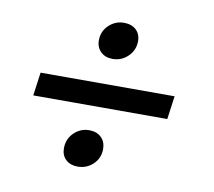

<svg xmlns="http://www.w3.org/2000/svg" viewBox="-63 -650 725 649"><g transform="rotate(10 300.0 -326.0)"><path d="M239 -506Q239 -537 261 -558Q283 -579 313 -579Q339 -579 354.5 -564.5Q370 -550 370 -526Q370 -495 348 -473.5Q326 -452 295 -452Q270 -452 254.5 -467Q239 -482 239 -506ZM64 -364H524L513 -284H53ZM186 -126Q186 -158 208 -179.5Q230 -201 260 -201Q286 -201 301.5 -186Q317 -171 317 -146Q317 -115 295 -94Q273 -73 242 -73Q217 -73 201.5 -87.5Q186 -102 186 -126Z"/></g></svg>

Font: Krub
Style: Bold Italic
Weight: 700
Italic angle: -8°
Designer: Ekaluck Peanpanawate
Foundry: Cadson Demak Co.,Ltd.
Version: Version 1.000; ttfautohint (v1.6)